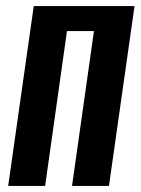

<svg xmlns="http://www.w3.org/2000/svg" viewBox="-20 -611 462 631"><path d="M6.9 0 90.9 -591H422.1L338.1 0H216.7L288.8 -509H200.1L128.3 0Z"/></svg>

Font: Alumni Sans Thin
Style: Italic
Weight: 100
Italic angle: -8°
Designer: Robert E. Leuschke
Foundry: Robert E. Leuschke
Version: Version 1.016